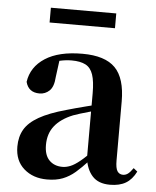

<svg xmlns="http://www.w3.org/2000/svg" viewBox="-54 -789 692 850"><g transform="rotate(5 292.5 -363.5)"><path d="M186.6 16.2Q124.2 16.2 83.8 -19.4Q43.3 -54.9 43.3 -117.6Q43.3 -161.2 62 -193.6Q80.7 -226.1 125.1 -251.5Q169.6 -277 245.4 -297.9Q284.8 -309.4 334.4 -322Q384 -334.6 424 -344.4V-318.9Q384 -308.9 344 -297.6Q303.9 -286.4 277.1 -276.7Q223.3 -254.9 196.1 -220.6Q168.8 -186.4 168.8 -135.9Q168.8 -90.4 191.1 -67.9Q213.3 -45.3 250 -45.3Q266.3 -45.3 284.7 -52.6Q303.1 -59.9 327.4 -79.7Q351.8 -99.4 385.3 -135.5L400.8 -82.4H365.7Q336.6 -50.6 311.2 -28.7Q285.7 -6.8 256.4 4.7Q227 16.2 186.6 16.2ZM466.1 15.2Q414.6 15.2 387.9 -14.2Q361.2 -43.6 354.9 -94V-96.5V-381.4Q354.9 -434.7 344.8 -464.5Q334.7 -494.3 311.6 -506.3Q288.5 -518.3 250 -518.3Q224.4 -518.3 197.3 -512.2Q170.2 -506.1 133.8 -491.2L196.1 -516.3L185.9 -439.2Q183.3 -395.9 164.6 -378Q145.8 -360.2 120.3 -360.2Q71.1 -360.2 59.2 -406.5Q68.9 -473.5 129.4 -512.7Q189.9 -551.9 295.1 -551.9Q395.4 -551.9 440.7 -505.9Q486.1 -459.8 486.1 -356.2V-94.8Q486.1 -60.3 494.8 -47Q503.6 -33.8 519.7 -33.8Q531.3 -33.8 541.3 -40.9Q551.3 -48.1 564.7 -67.2L581.9 -53.4Q564 -17.5 536.2 -1.1Q508.4 15.2 466.1 15.2ZM137.6 -677.1V-742.8H428.2V-677.1Z"/></g></svg>

Font: Noto Serif TC
Style: Regular
Weight: 200
Designer: Ryoko NISHIZUKA 西塚涼子 (kana & ideographs); Frank Grießhammer (Latin, Greek & Cyrillic); Wenlong ZHANG 张文龙 (bopomofo); San
Foundry: Adobe
Version: Version 2.001;hotconv 1.1.0;makeotfexe 2.6.0